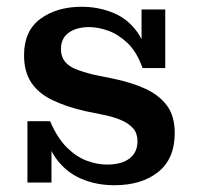

<svg xmlns="http://www.w3.org/2000/svg" viewBox="-20 -539 582 567"><path d="M318 8Q264 8 219 -11.5Q174 -31 144.5 -72.5Q115 -114 109 -181H128Q149 -132 177 -104Q205 -76 236 -64.5Q267 -53 296 -53Q339 -53 362.5 -71Q386 -89 386 -122Q386 -145 373.5 -159.5Q361 -174 339.5 -183.5Q318 -193 290 -199L231 -211Q175 -224 134.5 -243.5Q94 -263 72.5 -295Q51 -327 51 -376Q51 -448 99.5 -483.5Q148 -519 221 -519Q271 -519 314.5 -501Q358 -483 386 -443.5Q414 -404 420 -338H401Q384 -386 356.5 -412Q329 -438 299 -448.5Q269 -459 244 -459Q206 -459 183 -442.5Q160 -426 160 -394Q160 -372 171.5 -357.5Q183 -343 204.5 -334.5Q226 -326 254 -319L313 -307Q367 -296 408 -277.5Q449 -259 472.5 -228Q496 -197 496 -146Q496 -70 447 -31Q398 8 318 8ZM61 0V-181H109L132 -143V0ZM420 -338 398 -376V-511H468V-338Z"/></svg>

Font: Montagu Slab 120pt Medium
Style: Regular
Weight: 500
Designer: Florian Karsten
Foundry: Florian Karsten
Version: Version 1.000